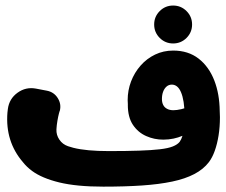

<svg xmlns="http://www.w3.org/2000/svg" viewBox="-20 -675 837 710"><path d="M792.5 -264.8C792 -306.6 785.4 -344 772.7 -376.9C759.4 -411.3 739.9 -438.4 714.4 -458.3C688.8 -478.1 657.5 -488 620.4 -488C596.4 -488 574.1 -483.1 553.5 -473.2C532.9 -463.3 515 -449.7 499.9 -432.5C484.7 -415.2 473 -395.7 464.6 -373.8C456.3 -351.8 452.1 -328.9 452.1 -304.9C452.1 -300 452.3 -294.8 452.8 -289.2C452.8 -288.9 452.8 -288.6 452.8 -288.1C452.7 -287.6 452.7 -287.2 452.7 -287C452.7 -256.7 459 -232.2 471.5 -213.4C484.1 -194.6 500.4 -180.8 520.5 -171.9C540.5 -163 561.5 -158.6 583.5 -158.6C596.6 -158.6 609.4 -159.9 621.8 -162.5C633.2 -164.9 644.2 -168.3 654.8 -172.8C651.9 -163.6 648.5 -156.3 644.5 -150.7C639.3 -144 630.8 -138.2 619.1 -133.5C607.4 -128.8 591.3 -125.3 571 -123C550.6 -120.6 525 -118.9 494.2 -117.9C463.7 -116.8 426.4 -116.3 382.3 -116.3C327 -116.3 283.4 -120.3 251.5 -128.4C244.4 -130.2 237.7 -132.2 231.6 -134.3C218.2 -138.9 207.5 -146.9 199.6 -158.5C191.6 -170.1 188 -182.9 188.7 -196.9C189.2 -206.9 190.5 -217.5 192.4 -228.7C194.4 -240 196.2 -248.9 198 -255.5C199.7 -262 200.8 -265.3 201.2 -265.3C205.4 -282.3 202.7 -298 193.3 -312.7C183.9 -327.4 170.6 -336.3 153.5 -339.6L113.1 -347.3C88.2 -352 65.5 -347 45 -332.2C24.4 -317.4 12.5 -297.4 9.1 -272.3L7.5 -258.7C1.8 -187.5 20.9 -126.4 64.8 -75.3C74.1 -63.5 85.4 -52.7 98.9 -42.7C122.9 -25 156.3 -10.9 199.1 -0.4C241.9 10 296.2 15.2 361.9 15.2C415.1 15.2 462.9 13.8 505.2 10.9C547.4 8 584.6 3.2 616.8 -3.6C648.8 -10.3 676.1 -19.6 698.6 -31.4C721 -43.1 739 -57.8 752.6 -75.6C760.9 -86.6 768.1 -100.4 774.1 -117.1C780.1 -133.8 784.8 -152.7 788.2 -173.8C791.6 -195 793.3 -217.6 793.3 -241.6C793.3 -248.5 793 -256.2 792.5 -264.8ZM583.1 -335.5C585.9 -343.3 590.1 -349.7 595.6 -354.7C601.1 -359.6 607.7 -362.1 615.6 -362.1C622.3 -362.1 628.6 -359.9 634.3 -355.5C640.1 -351 645 -344 649.2 -334.3C653.4 -324.6 656.7 -312.5 659 -297.9C660.1 -290.9 661 -283 661.6 -274.5C657.4 -273.1 653.7 -272.1 650.4 -271.3C639.2 -268.7 629.4 -267.4 621 -267.4C612.1 -267.4 604.4 -269.1 598 -272.5C591.4 -275.9 586.6 -280.7 583.5 -287C580.3 -293.2 578.8 -300.5 578.8 -308.9C578.8 -318.8 580.2 -327.7 583.1 -335.5ZM550.1 -584.4C550.1 -565 556.9 -548.5 570.6 -534.8C584.3 -521.1 600.8 -514.3 620.2 -514.3C639.6 -514.3 656.1 -521.1 669.8 -534.8C683.5 -548.5 690.3 -565 690.3 -584.4C690.3 -603.8 683.5 -620.3 669.8 -634C656.1 -647.7 639.6 -654.5 620.2 -654.5C600.8 -654.5 584.3 -647.7 570.6 -634C556.9 -620.3 550.1 -603.8 550.1 -584.4Z"/></svg>

Font: Qalbi
Style: Regular
Weight: 400
Version: Version 001.000